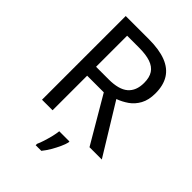

<svg xmlns="http://www.w3.org/2000/svg" viewBox="-268 -825 1158 1158"><g transform="rotate(45 311.0 -246.5)"><path d="M294 -714Q383 -714 440.5 -691.5Q498 -669 526 -624Q554 -579 554 -511Q554 -454 533 -416Q512 -378 479.5 -355.5Q447 -333 411 -320L607 0H502L329 -295H187V0H97V-714ZM289 -636H187V-371H294Q381 -371 421 -405.5Q461 -440 461 -507Q461 -554 442.5 -582Q424 -610 386 -623Q348 -636 289 -636ZM392 70Q388 88 375.5 115.5Q363 143 346.5 171Q330 199 312 221H264V209Q272 192 280.5 165.5Q289 139 296 110.5Q303 82 305 61H392Z"/></g></svg>

Font: Noto Sans Gujarati
Style: Regular
Weight: 400
Designer: Jelle Bosma - Monotype Design Team, Universal Thirst
Foundry: Monotype Imaging Inc.
Version: Version 2.102